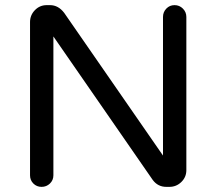

<svg xmlns="http://www.w3.org/2000/svg" viewBox="-20 -723 843 748"><path d="M706 -657V-60Q706 -33 686.5 -14Q667 5 640 5H628Q595 5 575 -22L188 -581V-40Q188 -21 174.5 -8Q161 5 142 5Q123 5 110 -8Q97 -21 97 -40V-637Q97 -664 116 -683.5Q135 -703 162 -703H175Q207 -703 230 -673L615 -117V-657Q615 -676 628 -689.5Q641 -703 660 -703Q679 -703 692.5 -689.5Q706 -676 706 -657Z"/></svg>

Font: Varela Round
Style: Regular
Weight: 400
Designer: Joe Prince
Foundry: Joe Prince
Version: Version 1.000